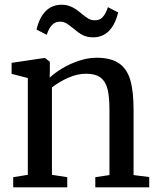

<svg xmlns="http://www.w3.org/2000/svg" viewBox="-20 -808 680 828"><path d="M100 -54V-471.5L30 -489.5V-537L168.5 -557.5H175L195 -541.5V-500L194 -473Q216.5 -494 249.5 -513.8Q282.5 -533.5 321.2 -546.2Q360 -559 396.5 -559Q458 -559 492.8 -535.2Q527.5 -511.5 541.8 -463.2Q556 -415 556 -335V-53L623.5 -44.5V0H391V-44L452 -53V-334Q452 -390.5 443.8 -423.5Q435.5 -456.5 413.8 -473.2Q392 -490 351 -490Q313.5 -490 274.5 -472.8Q235.5 -455.5 204 -431V-54L270 -44V0H37V-44ZM137.5 -680.5Q149.5 -732 176.8 -759.8Q204 -787.5 245.5 -787.5Q264.5 -787.5 279.5 -782Q294.5 -776.5 305.5 -769.2Q316.5 -762 332 -749Q349.5 -734.5 361.5 -727.5Q373.5 -720.5 388 -720.5Q409.5 -720 422.8 -734.2Q436 -748.5 445.5 -777L489.5 -754.5Q477.5 -703 450.2 -675Q423 -647 381.5 -647Q355 -647 336.2 -657Q317.5 -667 296 -685.5Q278 -700.5 266 -707.5Q254 -714.5 239 -714.5Q217.5 -714.5 204.2 -700.2Q191 -686 181.5 -658Z"/></svg>

Font: Merriweather 12pt
Style: Regular
Weight: 400
Designer: Eben Sorkin
Foundry: Eben Sorkin
Version: Version 2.100